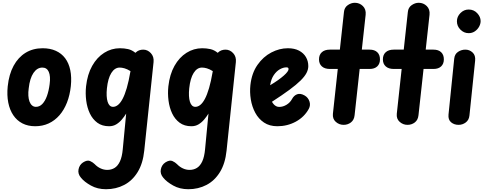

<svg xmlns="http://www.w3.org/2000/svg" viewBox="-20 -898 3522 1381"><path d="M233 10Q181 10 141.2 -10.5Q101.5 -31 75.8 -69Q50 -107 39.5 -159.8Q29 -212.5 35.5 -277Q44.5 -363.5 77.8 -424.8Q111 -486 164.2 -518.5Q217.5 -551 286.5 -551Q340.5 -551 381.5 -532.5Q422.5 -514 448.8 -479Q475 -444 485.5 -393.5Q496 -343 489.5 -278.5Q482.5 -213.5 461.8 -160.5Q441 -107.5 407.8 -69.2Q374.5 -31 330.5 -10.5Q286.5 10 233 10ZM186.5 -262.5Q182.5 -234 184 -209.8Q185.5 -185.5 192.2 -167.5Q199 -149.5 210.8 -139.5Q222.5 -129.5 238.5 -129.5Q264.5 -129.5 284.5 -150.2Q304.5 -171 317.8 -208Q331 -245 337 -292.5Q341 -321.5 339.2 -343.8Q337.5 -366 330.8 -381.2Q324 -396.5 312.5 -404.2Q301 -412 285 -412Q247 -412 220.8 -373.5Q194.5 -335 186.5 -262.5Z M764.5 10Q714.5 10 680.2 -15.2Q646 -40.5 626.2 -82.2Q606.5 -124 600 -175Q593.5 -226 599 -277Q608.5 -363 643 -424.2Q677.5 -485.5 729.5 -518.2Q781.5 -551 842.5 -551Q873.5 -551 901.2 -544.8Q929 -538.5 954 -518L955.5 -519.5Q966.5 -530.5 980.5 -535.8Q994.5 -541 1010 -541Q1041.5 -541 1065 -515.8Q1088.5 -490.5 1084.5 -451.5L1017.5 186Q1008 278 970 339.8Q932 401.5 873.2 432.2Q814.5 463 742.5 463Q681 463 633.8 436.5Q586.5 410 563 381Q538.5 353 544.8 320.5Q551 288 577 270.5Q607.5 251 627.8 260.2Q648 269.5 660.5 282Q680 302.5 703.5 313.2Q727 324 751.5 324Q781 324 804.2 309.8Q827.5 295.5 842.8 262.8Q858 230 863 175.5L887.5 -81Q874 -59 856.2 -38Q838.5 -17 816 -3.5Q793.5 10 764.5 10ZM749 -262.5Q746 -233 747.2 -208.5Q748.5 -184 754 -166.2Q759.5 -148.5 769.2 -139Q779 -129.5 793 -129.5Q811 -129.5 828.2 -143Q845.5 -156.5 861.5 -186.2Q877.5 -216 891.8 -264.8Q906 -313.5 918 -383.5L918.5 -386.5Q895 -401 875.8 -406.5Q856.5 -412 841 -412Q805 -412 780.8 -373.2Q756.5 -334.5 749 -262.5Z M1356.5 10Q1306.5 10 1272.2 -15.2Q1238 -40.5 1218.2 -82.2Q1198.5 -124 1192 -175Q1185.5 -226 1191 -277Q1200.5 -363 1235 -424.2Q1269.5 -485.5 1321.5 -518.2Q1373.5 -551 1434.5 -551Q1465.5 -551 1493.2 -544.8Q1521 -538.5 1546 -518L1547.5 -519.5Q1558.5 -530.5 1572.5 -535.8Q1586.5 -541 1602 -541Q1633.5 -541 1657 -515.8Q1680.5 -490.5 1676.5 -451.5L1609.5 186Q1600 278 1562 339.8Q1524 401.5 1465.2 432.2Q1406.5 463 1334.5 463Q1273 463 1225.8 436.5Q1178.5 410 1155 381Q1130.5 353 1136.8 320.5Q1143 288 1169 270.5Q1199.5 251 1219.8 260.2Q1240 269.5 1252.5 282Q1272 302.5 1295.5 313.2Q1319 324 1343.5 324Q1373 324 1396.2 309.8Q1419.5 295.5 1434.8 262.8Q1450 230 1455 175.5L1479.5 -81Q1466 -59 1448.2 -38Q1430.5 -17 1408 -3.5Q1385.5 10 1356.5 10ZM1341 -262.5Q1338 -233 1339.2 -208.5Q1340.5 -184 1346 -166.2Q1351.5 -148.5 1361.2 -139Q1371 -129.5 1385 -129.5Q1403 -129.5 1420.2 -143Q1437.5 -156.5 1453.5 -186.2Q1469.5 -216 1483.8 -264.8Q1498 -313.5 1510 -383.5L1510.5 -386.5Q1487 -401 1467.8 -406.5Q1448.5 -412 1433 -412Q1397 -412 1372.8 -373.2Q1348.5 -334.5 1341 -262.5Z M1975 10Q1918.5 10 1879 -16.5Q1839.5 -43 1816 -86.8Q1792.5 -130.5 1784 -182.8Q1775.5 -235 1781 -286Q1790.5 -372 1831.8 -431Q1873 -490 1931.5 -520.5Q1990 -551 2050.5 -551Q2098 -551 2130.8 -533.8Q2163.5 -516.5 2180.5 -487.5Q2197.5 -458.5 2197.5 -422.5Q2197.5 -398 2184.5 -373Q2171.5 -348 2141.8 -318.5Q2112 -289 2061.5 -251.8Q2011 -214.5 1936 -166Q1942 -155.5 1949.5 -147.2Q1957 -139 1966.8 -134Q1976.5 -129 1988 -129Q2015.5 -129 2041 -144.5Q2066.5 -160 2080 -185Q2094 -211.5 2117.5 -220Q2141 -228.5 2171.5 -211Q2196.5 -196.5 2205.8 -168.5Q2215 -140.5 2201 -115Q2169 -56.5 2108 -23.2Q2047 10 1975 10ZM1923 -285Q1955 -304 1979.5 -321.5Q2004 -339 2021 -354Q2038 -369 2046.8 -381Q2055.5 -393 2055.5 -400.5Q2055.5 -406 2052.8 -409.8Q2050 -413.5 2040 -413.5Q2017.5 -413.5 1993 -399.8Q1968.5 -386 1949.5 -358.2Q1930.5 -330.5 1923.5 -288Z M2451.5 0Q2419.5 0 2395.2 -21.5Q2371 -43 2374.5 -79.5L2409.5 -402H2352.5Q2315.5 -402 2295 -420.5Q2274.5 -439 2274.5 -471Q2274.5 -504 2295 -522.5Q2315.5 -541 2352.5 -541H2424.5L2454 -811.5Q2457 -844 2481.5 -861Q2506 -878 2532 -878Q2566 -878 2590 -854.5Q2614 -831 2610 -792L2582.5 -541H2638.5Q2674 -541 2693.5 -522.5Q2713 -504 2713 -471Q2713 -439 2693.5 -420.5Q2674 -402 2638.5 -402H2567L2530.5 -69Q2527 -35 2504.2 -17.5Q2481.5 0 2451.5 0Z M2911 0Q2879 0 2854.8 -21.5Q2830.5 -43 2834 -79.5L2869 -402H2812Q2775 -402 2754.5 -420.5Q2734 -439 2734 -471Q2734 -504 2754.5 -522.5Q2775 -541 2812 -541H2884L2913.5 -811.5Q2916.5 -844 2941 -861Q2965.5 -878 2991.5 -878Q3025.5 -878 3049.5 -854.5Q3073.5 -831 3069.5 -792L3042 -541H3098Q3133.5 -541 3153 -522.5Q3172.5 -504 3172.5 -471Q3172.5 -439 3153 -420.5Q3133.5 -402 3098 -402H3026.5L2990 -69Q2986.5 -35 2963.8 -17.5Q2941 0 2911 0Z M3278.5 0Q3246.5 0 3224.5 -18.5Q3202.5 -37 3206 -74L3247 -476Q3250.5 -509 3274.5 -525Q3298.5 -541 3327.5 -541Q3357 -541 3379.2 -520.5Q3401.5 -500 3397.5 -461.5L3356.5 -66.5Q3353 -34.5 3330 -17.2Q3307 0 3278.5 0ZM3266.5 -745Q3266.5 -778.5 3291.8 -804Q3317 -829.5 3351 -829.5Q3388 -829.5 3412.5 -803.2Q3437 -777 3437 -746.5Q3437 -726 3425.8 -705.8Q3414.5 -685.5 3395.2 -672.5Q3376 -659.5 3351 -659.5Q3317 -659.5 3291.8 -684.8Q3266.5 -710 3266.5 -745Z"/></svg>

Font: Edu SA Hand
Style: Bold
Weight: 700
Designer: Tina and Corey Anderson, Eben Sorkin, Mirko Velimirovic
Foundry: Google for Education
Version: Version 2.000